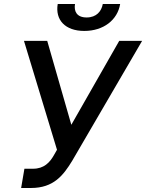

<svg xmlns="http://www.w3.org/2000/svg" viewBox="-20 -932 732 962"><path d="M85.9 9.9H135.3C248.9 9.9 297.2 -53.6 341.6 -126.1L692.1 -727.3H577.4L337.4 -306.8L216.6 -727.3H100.1L265.6 -181.5L250.7 -155.5C229.4 -117.5 200.3 -86.6 145.6 -86.6H102.3ZM269.2 -911.9C255.7 -832 306.8 -777 402.3 -777C498.9 -777 568.9 -832 582 -911.9H495C488.6 -876.1 463.8 -844.5 414.1 -844.5C363.6 -844.5 349.8 -876.4 355.8 -911.9Z"/></svg>

Font: Magic Ui Pro Medium
Style: Italic
Weight: 500
Italic angle: -9.39999°
Designer: Stefan Endress, Andreas Faust
Version: Version 1.000;FEAKit 1.0